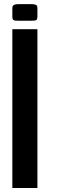

<svg xmlns="http://www.w3.org/2000/svg" viewBox="-20 -937 290 957"><path d="M166.5 -896V-854Q166.5 -841.8 161.6 -837.6Q156.7 -833.5 135.3 -833.5H72.8Q51.8 -833.5 46.6 -837.6Q41.5 -841.8 41.5 -854V-896Q42 -903.3 43 -906.5Q43.9 -909.7 51 -913.1Q58.1 -916.5 72.8 -916.5H135.3Q149.9 -916.5 157 -913.6Q164.1 -910.6 165 -907.5Q166 -904.3 166.5 -896ZM166.5 -791.5V0H41.5V-791.5Z"/></svg>

Font: Gputeks
Style: Bold
Weight: 600
Width: 8
Version: Version 0.9